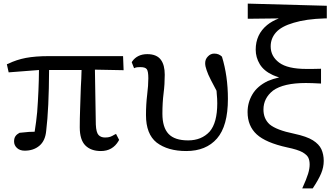

<svg xmlns="http://www.w3.org/2000/svg" viewBox="-20 -823 1856 1064"><path d="M117 12Q90 12 74 -3Q58 -18 58 -39Q58 -57 65.5 -68Q73 -79 88 -87Q112 -90 140 -92Q155 -93 172 -93Q181 -148 186 -202Q195 -322 196 -435L28 -422L18 -467L26 -470Q71 -492 123 -502Q176 -512 251 -512H662L665 -434L506 -437L511 -133Q513 -89 526 -75Q539 -61 562 -61Q580 -61 591 -65Q602 -69 613 -76L623 -81L640 -48L637 -42Q604 14 539 14Q484 14 453 -17Q422 -48 422 -118Q422 -164 424 -221L428 -341Q431 -387 432 -435H252Q251 -221 236 -98Q231 -43 198.5 -15.5Q166 12 117 12Z M1012 14Q910 14 848 -33Q789 -80 789 -185Q789 -245 795.5 -297.5Q802 -350 802 -389Q802 -428 793.5 -439.5Q785 -451 759 -451Q740 -451 733 -449L723 -445L710 -478L713 -483Q726 -502 747 -512.5Q768 -523 796 -523Q849 -523 872 -491Q893 -462 893 -409Q893 -356 886.5 -305.5Q880 -255 880 -193Q880 -117 914 -81Q948 -45 1022.5 -45Q1097 -45 1142 -94Q1184 -143 1184 -251Q1184 -277 1181 -305V-306Q1181 -313 1180 -320Q1161 -355 1149 -379Q1132 -412 1125 -434Q1117 -456 1117 -473Q1117 -495 1132 -510Q1147 -526 1167 -526Q1181 -526 1191.5 -521.5Q1202 -517 1210 -509Q1243 -402 1243 -275Q1243 -125 1182.5 -55.5Q1122 14 1012 14Z M1713 221H1655Q1679 168 1687.5 139.5Q1696 111 1696 89Q1696 67 1689 51.5Q1682 36 1657 21Q1630 6 1572 -6Q1453 -32 1402.5 -78.5Q1352 -125 1352 -202Q1352 -255 1379 -300.5Q1406 -346 1464 -374Q1492 -386 1527 -394Q1508 -400 1492 -407Q1442 -430 1419.5 -467.5Q1397 -505 1397 -548Q1397 -632 1460 -684Q1487 -706 1525 -721L1353 -719V-803L1791 -791V-721H1780Q1677 -718 1608 -697Q1539 -677 1509.5 -643.5Q1480 -610 1480 -566Q1480 -511 1527 -476Q1574 -441 1678 -441H1711Q1732 -441 1759 -442V-360Q1706 -363 1675 -363Q1551 -363 1493 -321Q1440 -279 1440 -216Q1440 -165 1474 -134Q1512 -102 1610 -82Q1680 -67 1714 -45.5Q1748 -24 1761 4Q1774 33 1774 68.5Q1774 104 1759.5 138.5Q1745 173 1713 221Z"/></svg>

Font: Early Summer Mincho Screen
Style: Regular
Weight: 400
Designer: GuiWonder
Version: Version 1.002